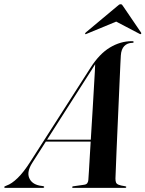

<svg xmlns="http://www.w3.org/2000/svg" viewBox="-78 -908 702 928"><path d="M78 -121Q51 -78.5 62.8 -48.8Q74.5 -19 113 -11L129.5 -8.5Q133 -8 134.2 -7Q135.5 -6 135.5 -4Q135.5 -2 134 -1Q132.5 0 129 0H-51.5Q-54.5 0 -56 -0.8Q-57.5 -1.5 -57.5 -3.5Q-57.5 -6 -54.8 -7.2Q-52 -8.5 -46.5 -11Q-21.5 -19.5 7.5 -47.8Q36.5 -76 68 -125.5L359.5 -580.5Q402.5 -648 453.5 -678.5Q504.5 -709 559 -709Q564.5 -709 566.2 -708Q568 -707 568 -705Q568 -703.5 566.8 -702.2Q565.5 -701 561.5 -701Q537 -700.5 522.5 -685.2Q508 -670 506 -640Q505.5 -631.5 503.8 -597.5Q502 -563.5 500 -513.2Q498 -463 495.2 -404.2Q492.5 -345.5 490 -286.8Q487.5 -228 485.2 -176.8Q483 -125.5 481.8 -90.2Q480.5 -55 480 -45Q480 -33 482.8 -26Q485.5 -19 495.5 -15Q505.5 -11 526 -8Q532.5 -7 532.5 -4Q532.5 -2.5 531 -1.2Q529.5 0 526 0H275.5Q273.5 0 272 -1Q270.5 -2 270.5 -3.5Q270.5 -5 271.8 -6Q273 -7 275.5 -7.5L328.5 -15Q339.5 -16.5 344 -23Q348.5 -29.5 349 -38.5Q350 -50 352 -83.8Q354 -117.5 356.8 -165.5Q359.5 -213.5 363 -268.5Q366.5 -323.5 369.8 -378.8Q373 -434 375.8 -482Q378.5 -530 380.5 -563.8Q382.5 -597.5 382.5 -609L391 -609.5Q390 -609 388 -606.2Q386 -603.5 381 -596Q376 -588.5 366 -572ZM134.5 -223.5 140 -233H397.5L398 -223.5ZM516 -817H458L595.5 -745Q600.5 -741.5 602.5 -743.5Q604.5 -744.5 604.8 -746.5Q605 -748.5 603.5 -751L517 -878Q514 -883 511.8 -885.2Q509.5 -887.5 505 -887.5Q500.5 -887.5 497.2 -885.2Q494 -883 488.5 -878L336.5 -751Q334 -748.5 333.5 -746.5Q333 -744.5 333.5 -743.5Q335 -742.5 337 -743Q339 -743.5 342 -745Z"/></svg>

Font: Fraunces 120pt SemiBold
Style: Italic
Weight: 600
Italic angle: -16°
Version: Version 1.000;[b76b70a41]